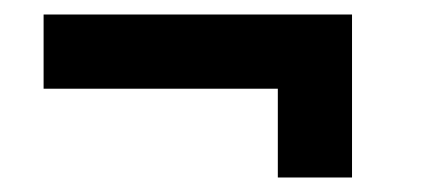

<svg xmlns="http://www.w3.org/2000/svg" viewBox="-20 -373 586 266"><path d="M40.4 -250.1H364.9V-127.1H467.7V-352.9H40.4Z"/></svg>

Font: Estedad VF
Style: Regular
Weight: 100
Designer: Amin Abedi
Version: Version 7.3